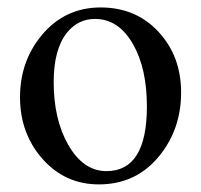

<svg xmlns="http://www.w3.org/2000/svg" viewBox="-20 -480 540 515"><path d="M465.8 -231.9Q465.8 -136.2 410.2 -65.4Q347.7 14.6 245.1 14.6Q153.3 14.6 92.3 -55.7Q33.7 -123.5 33.7 -219.2Q33.7 -314.9 91.3 -384.8Q153.3 -460 250 -460Q344.7 -460 405.3 -394.5Q465.8 -329.1 465.8 -231.9ZM374 -194.3Q374 -296.4 336.9 -361.3Q298.3 -429.2 234.9 -429.2Q189.9 -429.2 160.2 -393.1Q124 -348.6 124 -259.8Q124 -160.6 162.6 -92.3Q203.1 -21 265.6 -21Q374 -21 374 -194.3Z"/></svg>

Font: Dai Banna SIL Book
Style: Regular
Weight: 400
Designer: Victor Gaultney
Foundry: SIL International
Version: Version 2.000